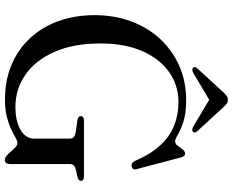

<svg xmlns="http://www.w3.org/2000/svg" viewBox="-102 -820 938 773"><g transform="rotate(90 366.5 -433.0)"><path d="M640 -7.5Q640 5.5 635.8 10.8Q631.5 16 623 16Q614.5 16 605.8 8.2Q597 0.5 588.5 -9.5Q580 -19.5 571.8 -27Q563.5 -34.5 555.5 -34.5Q547 -34.5 533.8 -27Q520.5 -19.5 500.2 -9.8Q480 0 450.8 7.8Q421.5 15.5 381 15.5Q302.5 15.5 239.8 -11.2Q177 -38 132.5 -86.2Q88 -134.5 64.2 -200.5Q40.5 -266.5 40.5 -345.5Q40.5 -426 66 -493.8Q91.5 -561.5 137.8 -610.8Q184 -660 246.5 -687Q309 -714 383 -714Q435.5 -714 469 -703Q502.5 -692 521.2 -680.8Q540 -669.5 548.5 -669.5Q558.5 -669.5 566 -679.5Q573.5 -689.5 581 -699.5Q588.5 -709.5 598 -709.5Q603 -709.5 606.8 -706Q610.5 -702.5 613 -694L660.5 -514Q663 -507 659.8 -501.5Q656.5 -496 649.5 -494.5Q643 -493 637.5 -496Q632 -499 628.5 -506Q601 -570 565.2 -608.8Q529.5 -647.5 485.8 -665.2Q442 -683 391 -683Q323 -683 269.5 -645.2Q216 -607.5 185.2 -537.2Q154.5 -467 154.5 -369Q154.5 -260.5 188.2 -184Q222 -107.5 280 -67Q338 -26.5 410.5 -26.5Q436 -26.5 459 -31.2Q482 -36 499.5 -45.5Q517 -55 527.2 -69Q537.5 -83 537.5 -101V-245.5Q537.5 -256 531.8 -261.2Q526 -266.5 510.5 -269.5L464 -276Q455.5 -277.5 451.2 -281Q447 -284.5 447 -290Q447 -296 451.5 -299.2Q456 -302.5 465.5 -302.5H689Q698.5 -302.5 703 -299.2Q707.5 -296 707.5 -290Q707.5 -285 704 -282Q700.5 -279 692.5 -276.5L665 -270.5Q651.5 -267 645.8 -261.8Q640 -256.5 640 -245.5ZM401 -818.5H361.5L488.5 -743Q502 -735.5 509.5 -741Q512.5 -743.5 512.8 -748.2Q513 -753 508 -758.5L410.5 -864.5Q403 -872.5 396.8 -877.2Q390.5 -882 381.5 -882Q372.5 -882 366 -877.2Q359.5 -872.5 351.5 -864.5L254.5 -758.5Q249 -753 249.5 -748.2Q250 -743.5 253 -741Q260.5 -735.5 273.5 -743Z"/></g></svg>

Font: Fraunces 60pt
Style: Regular
Weight: 400
Version: Version 1.000;[b76b70a41]